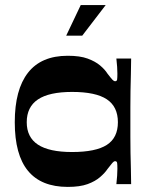

<svg xmlns="http://www.w3.org/2000/svg" viewBox="-20 -723 587 754"><path d="M246 11Q142 11 90 -52Q38 -115 38 -243Q38 -371 90 -437.5Q142 -504 246 -504Q294 -504 324 -493Q354 -482 373 -466Q392 -450 402 -434Q415 -417 421 -410.5Q427 -404 432 -404Q439 -404 440 -411Q441 -418 441 -434Q441 -444 440 -460.5Q439 -477 437 -493H495Q495 -464 494 -431.5Q493 -399 492.5 -366Q492 -333 492 -302Q492 -271 492 -243Q492 -217 492 -186.5Q492 -156 492.5 -124Q493 -92 494 -60.5Q495 -29 495 0H437Q439 -17 440 -33Q441 -49 441 -60Q441 -76 440 -83Q439 -90 432 -90Q427 -90 421 -83Q415 -76 402 -59Q392 -44 373 -27.5Q354 -11 324 0Q294 11 246 11ZM263 -126Q356 -126 399.5 -154Q443 -182 443 -243Q443 -304 399.5 -333Q356 -362 263 -362Q173 -362 129 -332.5Q85 -303 85 -243Q85 -184 129 -155Q173 -126 263 -126ZM240 -583 297 -703H395L303 -583Z"/></svg>

Font: Ojuju
Style: Bold
Weight: 700
Designer: Chisaokwu Joboson, Mirko Velimirovic
Foundry: Udi Foundry
Version: Version 1.000